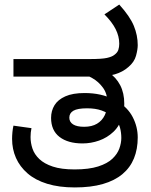

<svg xmlns="http://www.w3.org/2000/svg" viewBox="-20 -810 662 842"><path d="M308 12Q239 12 187 -4Q135 -20 101 -49.5Q67 -79 50 -117.5Q33 -156 33 -201Q33 -215 34.5 -230.5Q36 -246 39 -259L118 -248Q116 -238 115 -229Q114 -220 114 -209Q114 -183 122.5 -158Q131 -133 152.5 -112.5Q174 -92 211.5 -79.5Q249 -67 307 -67Q370 -67 410.5 -80Q451 -93 473 -114Q495 -135 503.5 -159Q512 -183 512 -205Q512 -228 506.5 -249Q501 -270 487 -287Q483 -291 479 -293.5Q475 -296 471 -300Q452 -316 425.5 -325.5Q399 -335 362 -335Q320 -335 302 -324.5Q284 -314 284 -294Q284 -275 300.5 -264.5Q317 -254 349 -254Q383 -254 405.5 -267.5Q428 -281 439.5 -305Q451 -329 451 -360Q451 -399 431.5 -425.5Q412 -452 385.5 -467Q359 -482 338 -486L457 -492Q489 -471 507 -436.5Q525 -402 525 -355Q525 -347 524.5 -340Q524 -333 523 -328L517 -300Q505 -258 477.5 -232Q450 -206 414.5 -193.5Q379 -181 342 -181Q278 -181 241 -209.5Q204 -238 204 -293Q204 -324 219 -348.5Q234 -373 266.5 -387.5Q299 -402 351 -402Q388 -402 419.5 -395Q451 -388 476 -375Q479 -374 482 -372.5Q485 -371 488 -369.5Q491 -368 494 -366Q540 -339 562 -296.5Q584 -254 584 -207Q584 -156 567.5 -115.5Q551 -75 517 -46.5Q483 -18 431 -3Q379 12 308 12ZM39 -474V-551H373Q427 -551 449 -556Q471 -561 481 -569Q495 -579 499 -591.5Q503 -604 503 -618Q503 -651 487 -682.5Q471 -714 438 -747L503 -790Q550 -738 567 -696.5Q584 -655 584 -612Q584 -593 576.5 -565.5Q569 -538 543 -516Q518 -494 483.5 -484Q449 -474 391 -474Z"/></svg>

Font: ukannada05
Style: Book
Weight: 400
Designer: Jelle Bosma - Monotype Design Team
Foundry: Monotype Imaging Inc.
Version: Version 2.003